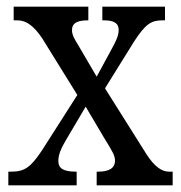

<svg xmlns="http://www.w3.org/2000/svg" viewBox="-20 -556 542 576"><path d="M5 0H210V-41H208C170 -41 155 -51 155 -73C155 -95 166 -115 178 -136L237 -236L292 -143C318 -101 325 -89 325 -74C325 -52 308 -41 274 -41H270V0H498V-41H487C466 -41 444 -55 419 -94L295 -291L382 -431C417 -485 434 -495 468 -495H475V-536H287V-495H291C316 -495 336 -490 336 -466C336 -448 327 -431 314 -407L270 -326L215 -420C202 -441 196 -452 196 -466C196 -482 205 -495 243 -495H245V-536H21V-495H32C60 -495 82 -477 106 -442L212 -271L106 -105C72 -54 54 -41 13 -41H5Z"/></svg>

Font: Noto Serif Lao Cond
Style: Regular
Weight: 400
Width: 3
Designer: Monotype Design Team
Foundry: Monotype Imaging Inc.
Version: Version 2.004